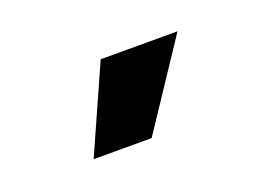

<svg xmlns="http://www.w3.org/2000/svg" viewBox="-41 -850 446 319"><g transform="rotate(-20 182.5 -691.0)"><path d="M150.4 -767.1H286.2L185.2 -615.1H82.6Z"/></g></svg>

Font: Raveo Variable
Style: Regular
Weight: 400
Designer: Jakub Foglar, Rasmus Andersson (Inter)
Foundry: Jakubfoglar.com
Version: Version 1.000;Glyphs 3.2.3 (3260)